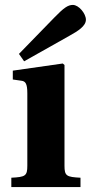

<svg xmlns="http://www.w3.org/2000/svg" viewBox="-20 -760 369 780"><path d="M26 0H307V-38C250 -41 242 -45 242 -87V-496L235 -502L32 -473V-437L67 -432C83 -430 91 -421 91 -381V-87C91 -45 83 -41 26 -38ZM57 -541 78 -511 261 -614C297 -634 329 -654 329 -680C329 -705 300 -740 276 -740C256 -740 239 -728 202 -690Z"/></svg>

Font: Heuristica
Style: Bold
Weight: 700
Version: Version 1.0.1